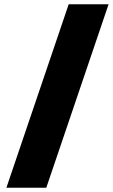

<svg xmlns="http://www.w3.org/2000/svg" viewBox="-20 -810 529 900"><path d="M489 -790 197 70H10L302 -790Z"/></svg>

Font: Prodigy Sans ExtraBold
Style: Regular
Weight: 800
Designer: Wei Huang
Foundry: Wei Huang
Version: Version 1.003; ttfautohint (v1.8.3)